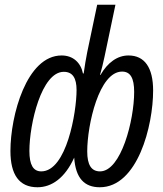

<svg xmlns="http://www.w3.org/2000/svg" viewBox="-20 -780 688 810"><path d="M138 10C198 10 254 -29 293 -115C299 -27 337 10 401 10C561 10 626 -250 626 -398C626 -495 590 -546 522 -546C475 -546 434 -516 404 -464H402C409 -489 415 -512 421 -541L467 -760H390L348 -560C343 -534 337 -501 333 -470H330C321 -515 289 -546 240 -546C92 -546 24 -292 24 -143C24 -43 61 10 138 10ZM402 -57C365 -57 348 -85 348 -141C348 -254 398 -478 495 -478C530 -478 546 -451 546 -392C546 -273 491 -57 402 -57ZM154 -57C120 -57 104 -85 104 -143C104 -257 155 -477 249 -477C287 -477 303 -450 303 -400C303 -307 261 -57 154 -57Z"/></svg>

Font: Noto Sans ExtraCondensed
Style: Italic
Weight: 400
Width: 2
Italic angle: -12°
Designer: Monotype Design Team
Foundry: Monotype Imaging Inc.
Version: Version 2.013